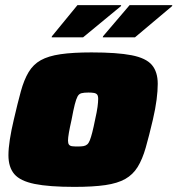

<svg xmlns="http://www.w3.org/2000/svg" viewBox="-20 -723 694 751"><path d="M271 8Q172 8 115.5 -3.5Q59 -15 36 -42Q13 -69 13 -116Q13 -142 18.5 -177.5Q24 -213 34 -255Q49 -320 61.5 -365.5Q74 -411 92 -441Q110 -471 139.5 -487.5Q169 -504 217 -511Q265 -518 338 -518Q438 -518 494.5 -507Q551 -496 574 -469Q597 -442 597 -395Q597 -368 592.5 -333Q588 -298 578 -255Q563 -191 550 -145.5Q537 -100 518.5 -70Q500 -40 470 -23Q440 -6 392 1Q344 8 271 8ZM284 -150Q298 -150 306.5 -151.5Q315 -153 321 -158Q327 -163 331.5 -174.5Q336 -186 341 -205.5Q346 -225 352 -255Q359 -286 361.5 -305Q364 -324 364 -336Q364 -348 360 -353Q356 -358 347.5 -359.5Q339 -361 326 -361Q309 -361 299 -358.5Q289 -356 283.5 -346Q278 -336 272.5 -314.5Q267 -293 260 -255Q253 -224 249.5 -204Q246 -184 246 -173Q246 -162 250 -157Q254 -152 262.5 -151Q271 -150 284 -150ZM382 -577 383 -581 487 -703H654L653 -699L508 -577ZM182 -577 183 -581 283 -703H454L453 -699L305 -577Z"/></svg>

Font: Saira SemiExpanded Black
Style: Italic
Weight: 900
Width: 6
Italic angle: -12°
Designer: Hector Gatti with collaboration of the Omnibus-Type team
Foundry: Omnibus-Type
Version: Version 1.101